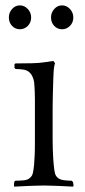

<svg xmlns="http://www.w3.org/2000/svg" viewBox="-20 -691 316 715"><path d="M252 4Q245 4 231 3Q217 2 201 1.5Q185 1 171 0.5Q157 0 150 0H136Q129 0 114.5 0.5Q100 1 84.5 1.5Q69 2 54.5 3Q40 4 33 4L32 0L33 -14L37 -18Q53 -18 68.5 -19.5Q84 -21 92 -29Q100 -36 102.5 -47Q105 -58 107 -78Q108 -94 109 -110.5Q110 -127 110 -163V-286Q110 -307 110 -321.5Q110 -336 109.5 -347Q109 -358 108.5 -367Q108 -376 107 -386Q105 -397 101 -405.5Q97 -414 94 -417Q84 -429 69 -431.5Q54 -434 38 -434L34 -438V-452L38 -455H56Q73 -455 99 -455.5Q125 -456 144 -459L179 -464L185 -455Q183 -451 181.5 -441Q180 -431 179.5 -419.5Q179 -408 178.5 -397Q178 -386 178 -380Q178 -372 177.5 -364.5Q177 -357 177 -347Q177 -337 176.5 -323Q176 -309 176 -287V-175Q176 -153 176.5 -139Q177 -125 177.5 -115Q178 -105 178.5 -96.5Q179 -88 180 -78Q182 -57 184.5 -46.5Q187 -36 195 -29Q203 -22 217.5 -20Q232 -18 247 -18L252 -13L254 0ZM13 -626Q13 -644 25 -657.5Q37 -671 54 -671Q71 -671 83.5 -657.5Q96 -644 96 -626Q96 -607 83.5 -594.5Q71 -582 54 -582Q37 -582 25 -594.5Q13 -607 13 -626ZM170 -626Q170 -644 182 -657.5Q194 -671 211 -671Q228 -671 240.5 -657.5Q253 -644 253 -626Q253 -607 240.5 -594.5Q228 -582 211 -582Q194 -582 182 -594.5Q170 -607 170 -626Z"/></svg>

Font: Quattrocento
Style: Regular
Weight: 400
Designer: Pablo Impallari
Foundry: Pablo Impallari, Igino Marini, Branda Gallo
Version: Version 2.000